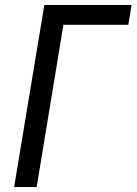

<svg xmlns="http://www.w3.org/2000/svg" viewBox="-20 -755 551 775"><path d="M37 0 159 -735H511L498 -655H236L128 0Z"/></svg>

Font: Iosevka SS04 Medium Oblique
Style: Regular
Weight: 500
Italic angle: -9°
Monospace: yes
Designer: Belleve Invis
Foundry: Belleve Invis
Version: Version 19.0.0; ttfautohint (v1.8.4)